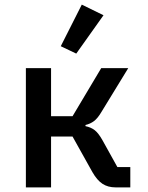

<svg xmlns="http://www.w3.org/2000/svg" viewBox="-20 -811 640 831"><path d="M92 -516H201V-308H294L418 -516H535L420 -328Q403 -299 387 -287Q371 -275 350 -270V-265Q374 -260 390 -247.5Q406 -235 423 -205L488 -88H544V0H480Q447 0 423.5 -15.5Q400 -31 380 -66L294 -220H201V0H92ZM310 -579 243 -611 334 -791 428 -745Z"/></svg>

Font: IBM Plaex Mono Medium
Style: Regular
Weight: 500
Designer: Mike Abbink, Paul van der Laan, Pieter van Rosmalen
Foundry: Bold Monday
Version: Version 2.003